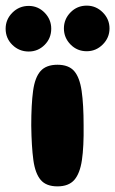

<svg xmlns="http://www.w3.org/2000/svg" viewBox="-62 -662 409 682"><path d="M246 -480Q212 -480 188.5 -504Q165 -528 165 -561Q165 -594 188.5 -618Q212 -642 246 -642Q279 -642 303 -618Q327 -594 327 -561Q327 -528 303 -504Q279 -480 246 -480ZM40 -479Q6 -479 -18 -502.5Q-42 -526 -42 -560Q-42 -593 -18 -617Q6 -641 40 -641Q73 -641 96.5 -617Q120 -593 120 -560Q120 -526 96.5 -502.5Q73 -479 40 -479ZM142 0Q102 0 82.5 -23Q63 -46 56.5 -93.5Q50 -141 49 -216Q49 -291 55.5 -339Q62 -387 82 -409.5Q102 -432 142 -432Q182 -432 201.5 -409.5Q221 -387 228 -339Q235 -291 235 -216Q236 -141 229 -93.5Q222 -46 202 -23Q182 0 142 0Z"/></svg>

Font: Cherry Bomb One
Style: Regular
Weight: 400
Designer: satsuyako
Foundry: satsuyako
Version: Version 4.100; ttfautohint (v1.8.3)